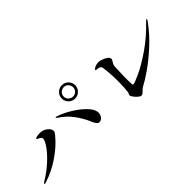

<svg xmlns="http://www.w3.org/2000/svg" viewBox="39 -1359 1921 1921"><g transform="rotate(-45 1000.0 -398.5)"><path d="M739 -622Q739 -662 767 -689.5Q795 -717 835 -717Q874 -717 901.5 -689.5Q929 -662 929 -622Q929 -584 901 -556Q873 -528 835 -528Q795 -528 767 -556Q739 -584 739 -622ZM900 -622Q900 -650 881 -670Q862 -690 835 -690Q807 -690 787 -670.5Q767 -651 767 -622Q767 -595 787 -576Q807 -557 835 -557Q862 -557 881 -576Q900 -595 900 -622ZM12 -142Q12 -148 27 -159Q110 -208 178.5 -270.5Q247 -333 285.5 -388Q324 -443 324 -470Q324 -489 300 -501Q290 -505 282.5 -509Q275 -513 275 -516Q275 -526 296.5 -530.5Q318 -535 341 -535Q384 -535 418 -509Q454 -481 454 -451Q454 -440 447.5 -430Q441 -420 429 -406Q362 -324 257 -252Q152 -180 33 -142Q23 -138 18 -138Q12 -138 12 -142ZM789 -243Q753 -329 700.5 -399Q648 -469 571 -519Q562 -526 562 -530Q562 -535 568 -535Q573 -535 579 -532Q645 -511 720.5 -465Q796 -419 848 -365Q900 -311 900 -264Q900 -232 882 -210.5Q864 -189 841 -189Q824 -189 812 -203Q800 -217 789 -243Z M1241 -167Q1241 -173 1246.5 -182.5Q1252 -192 1253 -201Q1261 -260 1261 -350Q1261 -450 1248 -546Q1245 -567 1228.5 -574Q1212 -581 1194 -581Q1179 -581 1179 -585Q1179 -600 1206 -611Q1233 -622 1253 -622Q1273 -622 1301.5 -612Q1330 -602 1351 -586.5Q1372 -571 1372 -555Q1372 -546 1369 -539Q1366 -532 1359 -523Q1351 -511 1346.5 -500Q1342 -489 1341 -473L1339 -423L1336 -346V-292Q1336 -260 1337 -247Q1337 -216 1349 -216Q1363 -216 1449.5 -255.5Q1536 -295 1653 -375Q1770 -455 1884 -574Q1896 -586 1901 -586Q1904 -586 1904 -581Q1904 -578 1900.5 -572Q1897 -566 1893 -561Q1816 -454 1717 -364Q1618 -274 1532 -215Q1446 -156 1396 -131Q1380 -122 1365 -105Q1354 -93 1345 -86.5Q1336 -80 1325 -80Q1311 -80 1291 -97Q1271 -114 1256 -135.5Q1241 -157 1241 -167Z"/></g></svg>

Font: Shippori Mincho B1 SemiBold
Style: Regular
Weight: 600
Designer: FONTDASU
Foundry: FONTDASU / Google Inc. / but / Adobe
Version: Version 3.110; ttfautohint (v1.8.3)